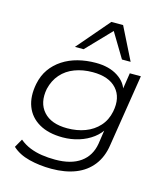

<svg xmlns="http://www.w3.org/2000/svg" viewBox="-134 -863 1009 1155"><g transform="rotate(15 370.0 -285.5)"><path d="M294 188Q220 188 155 171.5Q90 155 49 117L79 64Q109 89 144 103Q179 117 218.5 123Q258 129 302 129Q401 129 459 87.5Q517 46 530 -31L546 -139H557Q536 -99 498 -70.5Q460 -42 411.5 -27Q363 -12 311 -12Q222 -12 163.5 -46Q105 -80 82 -140.5Q59 -201 75 -282Q86 -336 114 -375.5Q142 -415 184 -442.5Q226 -470 278.5 -483.5Q331 -497 390 -497Q472 -497 526.5 -462Q581 -427 593 -371H584L602 -489H671L600 -41Q589 34 549 85.5Q509 137 444.5 162.5Q380 188 294 188ZM323 -72Q384 -72 434.5 -91Q485 -110 519.5 -148Q554 -186 565 -241Q583 -331 535 -384.5Q487 -438 386 -438Q325 -438 274.5 -419Q224 -400 190.5 -362Q157 -324 144 -269Q127 -180 175 -126Q223 -72 323 -72ZM242 -557 415 -759H488L589 -557H535L443 -710L296 -557Z"/></g></svg>

Font: Nunito Sans 10pt Expanded Light
Style: Italic
Weight: 300
Width: 7
Italic angle: -9°
Designer: Vernon Adams
Foundry: Vernon Adams
Version: Version 3.101;gftools[0.9.27]